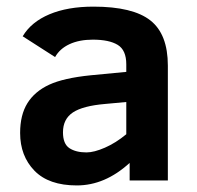

<svg xmlns="http://www.w3.org/2000/svg" viewBox="-20 -547 596 582"><path d="M373 0V-53.2Q298.3 15.1 212.9 15.1Q127.9 15.1 84.5 -29.5Q41 -74.2 41 -144Q41 -198.7 63.2 -234.4Q85.4 -270 129.2 -290.3Q172.9 -310.5 254.9 -318.8L362.8 -329.1V-352.1Q362.8 -395 336.9 -410.9Q311 -426.8 261.2 -426.8Q220.2 -426.8 190.7 -413.1Q161.1 -399.4 147 -374L48.8 -437Q74.7 -480.5 129.9 -503.7Q185.1 -526.9 263.2 -526.9Q382.8 -526.9 435.8 -485.1Q488.8 -443.4 488.8 -348.1V0ZM362.8 -237.8 298.8 -231.9Q231 -226.1 200.9 -206.1Q170.9 -186 170.9 -146Q170.9 -110.8 190.4 -97.9Q210 -85 242.2 -85Q265.1 -85 298.1 -99.4Q331.1 -113.8 362.8 -140.1Z"/></svg>

Font: Clear Sans
Style: Bold
Weight: 700
Foundry: Intel Corporation
Version: Version 1.00